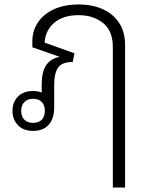

<svg xmlns="http://www.w3.org/2000/svg" viewBox="-20 -581 669 861"><path d="M486 260V-370Q486 -443 442 -478Q398 -513 333 -513Q264 -513 224 -479.5Q184 -446 180 -390L314 -342L306 -303Q257 -303 240 -277Q223 -251 223 -203V-99Q223 -49 198.5 -21.5Q174 6 128 6Q85 6 60.5 -19.5Q36 -45 36 -84Q36 -123 60.5 -148Q85 -173 128 -173Q150 -173 167 -166V-205Q167 -312 248 -326L125 -369V-396Q125 -442 149.5 -479.5Q174 -517 221 -539Q268 -561 334 -561Q393 -561 439.5 -540.5Q486 -520 513.5 -479.5Q541 -439 541 -377V260ZM128 -30Q154 -30 167.5 -44.5Q181 -59 181 -84Q181 -109 167.5 -123.5Q154 -138 128 -138Q103 -138 89 -123Q75 -108 75 -84Q75 -59 89 -44.5Q103 -30 128 -30Z"/></svg>

Font: Noto Sans Thai Looped Light
Style: Regular
Weight: 300
Designer: Sasikarn Vongin, Ben Mitchell
Foundry: The Fontpad Ltd
Version: Version 1.001; ttfautohint (v1.8.4.7-5d5b)